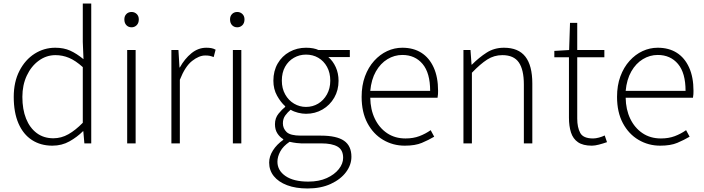

<svg xmlns="http://www.w3.org/2000/svg" viewBox="-20 -814 3999 1090"><path d="M277 13Q211 13 161.5 -19Q112 -51 85 -113Q58 -175 58 -264Q58 -349 90.5 -412Q123 -475 176.5 -509Q230 -543 294 -543Q342 -543 378.5 -526.5Q415 -510 454 -478L450 -576V-794H498V0H459L453 -69H451Q418 -36 374.5 -11.5Q331 13 277 13ZM283 -29Q328 -29 368.5 -52Q409 -75 450 -117V-433Q409 -470 372 -485.5Q335 -501 295 -501Q243 -501 200 -469.5Q157 -438 132 -384.5Q107 -331 107 -264Q107 -193 128 -140.5Q149 -88 188.5 -58.5Q228 -29 283 -29Z M702 0V-530H750V0ZM727 -659Q709 -659 697.5 -671Q686 -683 686 -704Q686 -723 697.5 -734.5Q709 -746 727 -746Q744 -746 756 -734.5Q768 -723 768 -704Q768 -683 756 -671Q744 -659 727 -659Z M953 0V-530H993L999 -431H1001Q1028 -480 1066.5 -511.5Q1105 -543 1151 -543Q1166 -543 1178.5 -541Q1191 -539 1204 -532L1193 -490Q1180 -495 1170.5 -497Q1161 -499 1145 -499Q1110 -499 1070.5 -468Q1031 -437 1001 -361V0Z M1302 0V-530H1350V0ZM1327 -659Q1309 -659 1297.5 -671Q1286 -683 1286 -704Q1286 -723 1297.5 -734.5Q1309 -746 1327 -746Q1344 -746 1356 -734.5Q1368 -723 1368 -704Q1368 -683 1356 -671Q1344 -659 1327 -659Z M1726 256Q1659 256 1610 237.5Q1561 219 1534.5 186Q1508 153 1508 109Q1508 74 1529.5 40Q1551 6 1588 -20V-24Q1568 -36 1554.5 -57Q1541 -78 1541 -109Q1541 -144 1561.5 -169Q1582 -194 1599 -207V-211Q1574 -233 1553 -270.5Q1532 -308 1532 -356Q1532 -411 1556.5 -453.5Q1581 -496 1623.5 -519.5Q1666 -543 1717 -543Q1740 -543 1758 -539.5Q1776 -536 1788 -530H1966V-490H1844Q1870 -468 1886 -433Q1902 -398 1902 -355Q1902 -302 1877.5 -259.5Q1853 -217 1811 -192.5Q1769 -168 1717 -168Q1696 -168 1672 -174Q1648 -180 1630 -191Q1613 -177 1599.5 -158.5Q1586 -140 1586 -114Q1586 -85 1607 -64.5Q1628 -44 1688 -44H1802Q1891 -44 1933 -15Q1975 14 1975 76Q1975 122 1944.5 163Q1914 204 1858 230Q1802 256 1726 256ZM1717 -207Q1755 -207 1786 -225.5Q1817 -244 1836 -278Q1855 -312 1855 -356Q1855 -401 1836.5 -434.5Q1818 -468 1787 -486Q1756 -504 1717 -504Q1680 -504 1648.5 -486Q1617 -468 1598.5 -435Q1580 -402 1580 -356Q1580 -312 1599 -278Q1618 -244 1649.5 -225.5Q1681 -207 1717 -207ZM1730 217Q1791 217 1835 197Q1879 177 1903.5 146Q1928 115 1928 82Q1928 37 1896.5 18.5Q1865 0 1804 0H1690Q1682 0 1664 -2Q1646 -4 1624 -9Q1587 16 1571 46Q1555 76 1555 104Q1555 154 1601 185.5Q1647 217 1730 217Z M2278 13Q2211 13 2155 -20Q2099 -53 2066 -115Q2033 -177 2033 -264Q2033 -329 2052 -380.5Q2071 -432 2104 -468.5Q2137 -505 2178 -524Q2219 -543 2264 -543Q2327 -543 2372 -514.5Q2417 -486 2442 -431Q2467 -376 2467 -298Q2467 -289 2466.5 -279.5Q2466 -270 2464 -259H2082Q2083 -192 2108 -140Q2133 -88 2177.5 -58Q2222 -28 2282 -28Q2326 -28 2360.5 -41Q2395 -54 2425 -75L2445 -38Q2413 -19 2375 -3Q2337 13 2278 13ZM2082 -298H2422Q2422 -400 2379 -451Q2336 -502 2264 -502Q2219 -502 2179.5 -478Q2140 -454 2114 -408.5Q2088 -363 2082 -298Z M2611 0V-530H2651L2657 -447H2659Q2700 -488 2743 -515.5Q2786 -543 2841 -543Q2923 -543 2962.5 -492.5Q3002 -442 3002 -340V0H2954V-334Q2954 -418 2925.5 -459.5Q2897 -501 2832 -501Q2785 -501 2746 -476Q2707 -451 2659 -401V0Z M3340 13Q3290 13 3261.5 -6.5Q3233 -26 3221.5 -62Q3210 -98 3210 -146V-489H3127V-525L3211 -530L3216 -684H3257V-530H3411V-489H3257V-141Q3257 -91 3274 -59.5Q3291 -28 3347 -28Q3362 -28 3380.5 -33Q3399 -38 3413 -45L3426 -7Q3403 1 3380 7Q3357 13 3340 13Z M3728 13Q3661 13 3605 -20Q3549 -53 3516 -115Q3483 -177 3483 -264Q3483 -329 3502 -380.5Q3521 -432 3554 -468.5Q3587 -505 3628 -524Q3669 -543 3714 -543Q3777 -543 3822 -514.5Q3867 -486 3892 -431Q3917 -376 3917 -298Q3917 -289 3916.5 -279.5Q3916 -270 3914 -259H3532Q3533 -192 3558 -140Q3583 -88 3627.5 -58Q3672 -28 3732 -28Q3776 -28 3810.5 -41Q3845 -54 3875 -75L3895 -38Q3863 -19 3825 -3Q3787 13 3728 13ZM3532 -298H3872Q3872 -400 3829 -451Q3786 -502 3714 -502Q3669 -502 3629.5 -478Q3590 -454 3564 -408.5Q3538 -363 3532 -298Z"/></svg>

Font: Noto Sans SC Thin ExtraLight
Style: Regular
Weight: 250
Version: Version 2.004-H2;hotconv 1.0.118;makeotfexe 2.5.65603